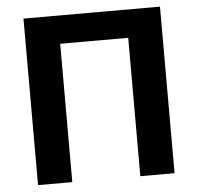

<svg xmlns="http://www.w3.org/2000/svg" viewBox="-51 -759 838 812"><g transform="rotate(-5 368.0 -353.5)"><path d="M657.5 0H512.2V-587.4H223.4V0H78V-707H657.5Z"/></g></svg>

Font: Pretendard JP Variable
Style: Regular
Weight: 400
Designer: Base glyphs from Inter by Rasmus Andersson; Hangul glyphs from Noto Sans CJK(Source Han Sans) by Jang Soo-young and Kang
Foundry: Kil Hyung-jin
Version: Version 1.307;Glyphs 3.2 (3192)